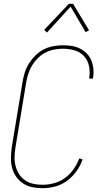

<svg xmlns="http://www.w3.org/2000/svg" viewBox="-20 -981 540 1009"><path d="M204 8Q176 8 149.5 2.5Q123 -3 101.5 -17Q80 -31 65 -52.5Q50 -74 43.5 -99.5Q37 -125 37.5 -152.5Q38 -180 42 -208L99 -553Q103 -578 111 -602.5Q119 -627 133.5 -649.5Q148 -672 167.5 -691Q187 -710 211 -722Q235 -734 260.5 -738.5Q286 -743 310 -743Q334 -743 357 -739.5Q380 -736 400 -726Q420 -716 435.5 -700.5Q451 -685 459.5 -664.5Q468 -644 470.5 -620.5Q473 -597 469 -573Q469 -572 468.5 -571Q468 -570 468 -568H448Q449 -569 449 -570.5Q449 -572 449 -573Q454 -605 447.5 -635Q441 -665 421 -686.5Q401 -708 371.5 -716.5Q342 -725 310 -725Q288 -725 264.5 -720.5Q241 -716 219.5 -705Q198 -694 180 -676.5Q162 -659 149.5 -638.5Q137 -618 129.5 -595.5Q122 -573 118 -550L61 -205Q57 -180 56.5 -155.5Q56 -131 62 -108Q68 -85 80.5 -65.5Q93 -46 112.5 -33Q132 -20 155.5 -15Q179 -10 204 -10Q234 -10 265 -18.5Q296 -27 322 -46Q348 -65 367 -92.5Q386 -120 397 -149L414 -143Q403 -111 382 -81.5Q361 -52 332.5 -31Q304 -10 270.5 -1Q237 8 204 8ZM227 -810 212 -824 342 -961H364L448 -822L430 -812L351 -946Z"/></svg>

Font: Iosevka SS04 Thin
Style: Italic
Weight: 100
Italic angle: -9°
Monospace: yes
Designer: Belleve Invis
Foundry: Belleve Invis
Version: Version 19.0.0; ttfautohint (v1.8.4)